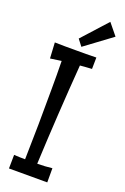

<svg xmlns="http://www.w3.org/2000/svg" viewBox="-171 -965 654 1008"><g transform="rotate(20 156.0 -460.5)"><path d="M236.8 -7.8H22.9L23.9 -84Q39.6 -83 55.2 -82.5Q70.8 -82 85.9 -82Q88.4 -180.2 89.6 -278.3Q90.8 -376.5 90.8 -476.1Q90.8 -515.1 90.8 -554.2Q90.8 -593.3 89.8 -632.8L27.8 -624L22.9 -711.9Q52.2 -710.9 81.5 -710.9Q110.8 -710.9 140.1 -710.9Q168.9 -710.9 197.5 -710.9Q226.1 -710.9 254.9 -711.9L253.9 -647.9Q237.3 -647 220.9 -645.8Q204.6 -644.5 188 -643.1Q177.2 -502 168.7 -362.5Q160.2 -223.1 153.8 -82Q175.3 -82 195.6 -83.3Q215.8 -84.5 236.8 -86.9ZM161.6 -737.8 133.8 -773.9 259.8 -913.1 312 -849.1Z"/></g></svg>

Font: Englebert
Style: Regular
Weight: 400
Designer: Astigmatic (AOETI)
Foundry: Astigmatic (AOETI)
Version: Version 1.000